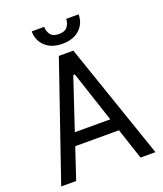

<svg xmlns="http://www.w3.org/2000/svg" viewBox="-163 -1025 963 1131"><g transform="rotate(-20 318.0 -459.0)"><path d="M116.5 0H22.7L272.7 -727.3H363.6L613.6 0H519.9L455.6 -194.6H181.5ZM313.9 -592.3 207.4 -272.7H429.7L323.9 -592.3ZM387.8 -917.6H465.9Q465.9 -860.1 426.1 -823.5Q386.4 -786.9 318.2 -786.9Q251.1 -786.9 211.5 -823.5Q171.9 -860.1 171.9 -917.6H250Q250 -889.9 265.4 -869Q280.9 -848 318.2 -848Q355.5 -848 371.6 -869Q387.8 -889.9 387.8 -917.6Z"/></g></svg>

Font: Inter UI
Style: Regular
Weight: 400
Designer: Rasmus Andersson
Foundry: rsms
Version: Version 2.2